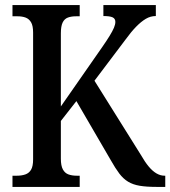

<svg xmlns="http://www.w3.org/2000/svg" viewBox="-20 -734 669 754"><path d="M29 0V-44H47Q65 -44 79.5 -49Q94 -54 102 -67.5Q110 -81 110 -108V-606Q110 -633 102 -646.5Q94 -660 80.5 -665Q67 -670 49 -670H29V-714H293V-670H278Q260 -670 246.5 -665Q233 -660 226 -645.5Q219 -631 219 -603V-316L382 -550Q400 -576 411 -594Q422 -612 427.5 -625Q433 -638 433 -648Q433 -661 422 -666Q411 -671 386 -671V-714H592V-671Q571 -671 552.5 -660Q534 -649 514.5 -629Q495 -609 474 -580L351 -417L533 -126Q549 -98 564 -80Q579 -62 594.5 -53Q610 -44 626 -44H629V0H595Q555 0 528.5 -4.5Q502 -9 483 -20.5Q464 -32 448.5 -52.5Q433 -73 415 -105L280 -337L219 -259V-111Q219 -83 227 -68.5Q235 -54 249 -49Q263 -44 281 -44H293V0Z"/></svg>

Font: Noto Serif Khmer Condensed Medium
Style: Regular
Weight: 500
Width: 3
Designer: Danh Hong and the Monotype Design Team
Foundry: Monotype Imaging Inc.
Version: Version 2.004